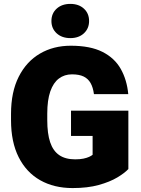

<svg xmlns="http://www.w3.org/2000/svg" viewBox="-20 -956 722 986"><path d="M639.2 -87.9Q620.1 -67.4 582.3 -44.7Q544.4 -22 487.3 -6.1Q430.2 9.8 353 9.8Q257.3 9.8 186.3 -30.5Q115.2 -70.8 75.9 -148.7Q36.6 -226.6 36.6 -338.9V-371.1Q36.6 -483.9 76.2 -562Q115.7 -640.1 185.1 -680.7Q254.4 -721.2 343.3 -721.2Q443.4 -721.2 505.9 -689.7Q568.4 -658.2 600.1 -602.1Q631.8 -545.9 638.7 -472.7H462.4Q458 -506.8 445.3 -529.3Q432.6 -551.8 409.7 -563Q386.7 -574.2 349.6 -574.2Q311 -574.2 282.5 -552.7Q253.9 -531.2 238.3 -486.6Q222.7 -441.9 222.7 -372.1V-338.9Q222.7 -270.5 237.5 -225.8Q252.4 -181.2 284.2 -159.4Q315.9 -137.7 366.2 -137.7Q391.1 -137.7 408.4 -141.4Q425.8 -145 437.5 -150.4Q449.2 -155.8 455.6 -161.1V-257.8H344.7V-387.7H639.2ZM341.3 -760.3Q297.9 -760.3 271 -784.9Q244.1 -809.6 244.1 -848.1Q244.1 -887.2 271 -911.6Q297.9 -936 341.3 -936Q384.3 -936 410.9 -911.6Q437.5 -887.2 437.5 -848.1Q437.5 -809.6 410.9 -784.9Q384.3 -760.3 341.3 -760.3Z"/></svg>

Font: Heebo Black
Style: Regular
Weight: 900
Designer: Oded Ezer
Foundry: Ezer Type House
Version: Version 3.100